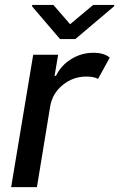

<svg xmlns="http://www.w3.org/2000/svg" viewBox="-20 -771 491 791"><path d="M25.9 0 116.8 -545.5H219.5L204.9 -458.8H210.6Q232.6 -502.8 274.3 -528.2Q316.1 -553.6 365.1 -553.6Q408.4 -553.6 432.2 -533.7L383.9 -446Q366.5 -455.6 335.9 -455.6Q280.9 -455.6 238.5 -421Q196 -386.4 186.8 -333.1L132.1 0ZM199.9 -750.7 268.8 -671.2 364 -750.7H451L449.9 -745L290.5 -610.1H227.3L111.9 -745L112.9 -750.7Z"/></svg>

Font: Inter UI Medium
Style: Italic
Weight: 500
Italic angle: 9.39999°
Designer: Rasmus Andersson
Foundry: rsms
Version: 3.2;8d6f07862